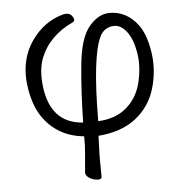

<svg xmlns="http://www.w3.org/2000/svg" viewBox="-50 -531 720 762"><g transform="rotate(-5 310.5 -150.5)"><path d="M327 10 325 69Q324 90 324.5 120Q325 150 325 174Q325 183 310 183Q295 183 279 174.5Q263 166 261 153Q269 66 270 41V7Q165 -3 107 -86Q78 -128 66 -194Q45 -310 104 -393Q152 -460 225 -481Q253 -489 265 -472Q277 -455 265 -448Q168 -403 134 -316Q116 -268 125 -199Q144 -59 266 -48H271Q273 -169 283.5 -276.5Q294 -384 331.5 -428Q369 -472 413 -472Q481 -472 526 -412Q555 -372 565.5 -300.5Q576 -229 555 -158Q534 -87 476.5 -42Q419 3 327 10ZM331 -48Q402 -51 446 -90Q490 -129 504 -191Q518 -253 508.5 -307Q499 -361 476.5 -390Q454 -419 428 -419Q388 -419 370 -383Q332 -306 331 -48Z"/></g></svg>

Font: LXGW WenKai Light
Style: Regular
Weight: 300
Designer: LXGW / Fontworks Inc.
Foundry: LXGW / Fontworks Inc.
Version: Version 1.501; October 10, 2024